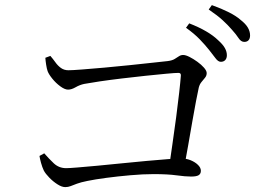

<svg xmlns="http://www.w3.org/2000/svg" viewBox="-20 -806 1040 762"><path d="M809.8 -607.9Q794.4 -627.3 772.8 -649.8Q751.3 -672.2 718.2 -695.8L731 -713.3Q770.2 -698 798.6 -681.3Q827.1 -664.6 845.7 -646.4Q864.7 -629.4 872.6 -615.1Q880.4 -600.9 880.4 -586.9Q880.4 -574.6 873.9 -567.6Q867.5 -560.7 856.4 -560.7Q845.7 -560.7 835.2 -575Q824.7 -589.3 809.8 -607.9ZM900.8 -687.7Q884.1 -707.1 863.6 -725.8Q843.2 -744.6 808.3 -768.3L820.8 -785.7Q859.5 -771.8 888.4 -757.2Q917.3 -742.6 934.5 -727.4Q955.1 -711.3 963.8 -696.2Q972.5 -681.1 972.5 -665.4Q972.5 -653 966.4 -646.3Q960.4 -639.7 949.5 -639.7Q936.6 -639.7 926.9 -654.6Q917.2 -669.5 900.8 -687.7ZM160 -576.7 179.9 -584.1Q190.2 -572.2 199.9 -558.7Q209.5 -545.1 221.9 -536.2Q234.4 -527.2 251.4 -527.2Q266.8 -527.2 305.4 -530.2Q344.1 -533.2 394.1 -537.6Q444.2 -542 494.9 -547.4Q545.6 -552.8 586.5 -557.2Q627.4 -561.6 645.6 -563.6Q663.3 -565.8 673.1 -571.9Q683 -577.9 690.4 -582.9Q697.9 -587.8 706.7 -587.8Q717 -587.8 732.3 -580Q747.5 -572.3 763.4 -560.8Q779.2 -549.3 789.8 -537.2Q800.3 -525 800.3 -516.1Q800.3 -505.6 793.9 -497.8Q787.6 -489.9 780.1 -481Q772.5 -472.2 768.9 -458.5Q764.8 -439.8 758 -404.9Q751.1 -370 743.4 -324.5Q735.7 -279 726.9 -229.7Q718.2 -180.4 709.4 -132.9H649.7Q656.3 -178.8 664.2 -233.2Q672.1 -287.5 679.2 -341.1Q686.2 -394.7 691.1 -438.2Q696 -481.7 697.8 -505.9Q698.8 -516.7 688.2 -516.7Q675.2 -516.7 640 -513.4Q604.8 -510.2 558.5 -505.3Q512.2 -500.4 463.7 -494.6Q415.1 -488.8 375.3 -482.9Q335.4 -477 314.5 -473Q296.6 -469.3 280.2 -459.8Q263.8 -450.3 250.3 -450.3Q237 -450.3 219.2 -463.5Q201.3 -476.7 187.5 -493.9Q173.6 -511.1 169 -523.6Q165.6 -533.3 163.1 -549.4Q160.6 -565.4 160 -576.7ZM136.7 -187.1 155.6 -197.5Q172.7 -177.6 193.2 -158.1Q213.7 -138.6 242.6 -138.6Q254.1 -138.6 287 -141.3Q320 -144 366.6 -148.3Q413.1 -152.7 464.2 -157.9Q515.4 -163.1 562.8 -167.4Q610.2 -171.7 646.1 -174.4Q682.1 -177.1 696.2 -177.1Q718.3 -177.6 736.5 -170.1Q754.7 -162.6 765.9 -151.4Q777.2 -140.3 777.2 -128.1Q777.2 -116.2 768.4 -110.7Q759.7 -105.3 738.4 -105.3Q715.7 -105.3 680.9 -110.1Q646.1 -115 589.7 -115Q547.4 -115 497.3 -110.5Q447.1 -106.1 401.9 -100.1Q356.7 -94.1 326.8 -87.9Q300.5 -82.6 285.5 -77Q270.5 -71.4 260.4 -67.4Q250.3 -63.4 238.8 -63.4Q225.3 -63.4 207.9 -74.6Q190.5 -85.7 175.5 -101.2Q160.4 -116.7 153.8 -129.3Q147.6 -142.2 142.7 -160Q137.9 -177.9 136.7 -187.1Z"/></svg>

Font: Noto Serif KR
Style: Regular
Weight: 200
Designer: Ryoko NISHIZUKA 西塚涼子 (kana & ideographs); Frank Grießhammer (Latin, Greek & Cyrillic); Wenlong ZHANG 张文龙 (bopomofo); San
Foundry: Adobe
Version: Version 2.001;hotconv 1.1.0;makeotfexe 2.6.0